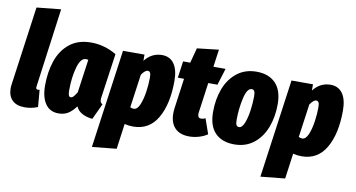

<svg xmlns="http://www.w3.org/2000/svg" viewBox="-91 -998 2705 1460"><g transform="rotate(10 1261.5 -268.0)"><path d="M191 -156Q190 -152 190 -146Q190 -130 205 -130Q210 -130 218 -132L229 -1Q182 19 128 19Q65 19 32 -14Q-1 -47 -1 -106Q-1 -122 2 -140L86 -744L273 -763Z M739 -499 692 -168Q689 -152 689 -140Q689 -127 693.5 -119Q698 -111 708 -106L651 16Q606 12 571.5 -6.5Q537 -25 523 -58Q495 -19 464 0.5Q433 20 390 20Q323 20 288 -31Q253 -82 253 -172Q253 -276 282 -362Q311 -448 376 -501Q441 -554 544 -554Q645 -554 739 -499ZM440 -167Q440 -139 445 -128Q450 -117 461 -117Q472 -117 483 -129.5Q494 -142 507 -164L543 -420Q534 -423 525 -423Q484 -423 462 -345.5Q440 -268 440 -167Z M791 -534H957V-486Q1010 -554 1090 -554Q1151 -554 1183.5 -508Q1216 -462 1216 -376Q1216 -197 1153 -88.5Q1090 20 966 20Q932 20 900 12L873 208L685 227ZM1028 -367Q1028 -397 1021.5 -407Q1015 -417 1004 -417Q982 -417 956 -378L920 -121Q935 -114 947 -114Q975 -114 993 -157Q1011 -200 1019.5 -259Q1028 -318 1028 -367Z M1440 -174Q1439 -169 1439 -161Q1439 -129 1465 -129Q1480 -129 1498 -138L1539 -21Q1509 -1 1472 9.5Q1435 20 1399 20Q1326 20 1288 -20Q1250 -60 1250 -132Q1250 -152 1253 -174L1285 -405H1237L1255 -534H1310L1341 -650L1508 -669L1489 -534H1583L1543 -405H1472Z M1546 -196Q1546 -295 1577 -376Q1608 -457 1670 -505.5Q1732 -554 1820 -554Q1914 -554 1967 -499.5Q2020 -445 2020 -337Q2020 -238 1988.5 -157Q1957 -76 1895.5 -28Q1834 20 1746 20Q1652 20 1599 -34Q1546 -88 1546 -196ZM1833 -367Q1833 -395 1826.5 -406Q1820 -417 1806 -417Q1770 -417 1751.5 -334.5Q1733 -252 1733 -167Q1733 -139 1739.5 -127.5Q1746 -116 1760 -116Q1784 -116 1800.5 -157.5Q1817 -199 1825 -257.5Q1833 -316 1833 -367Z M2092 -534H2258V-486Q2311 -554 2391 -554Q2452 -554 2484.5 -508Q2517 -462 2517 -376Q2517 -197 2454 -88.5Q2391 20 2267 20Q2233 20 2201 12L2174 208L1986 227ZM2329 -367Q2329 -397 2322.5 -407Q2316 -417 2305 -417Q2283 -417 2257 -378L2221 -121Q2236 -114 2248 -114Q2276 -114 2294 -157Q2312 -200 2320.5 -259Q2329 -318 2329 -367Z"/></g></svg>

Font: Fira Sans Extra Condensed Black
Style: Italic
Weight: 900
Width: 3
Italic angle: -8°
Designer: Carrois Corporate & Edenspiekermann AG
Foundry: Carrois Corporate GbR & Edenspiekermann AG
Version: Version 4.203